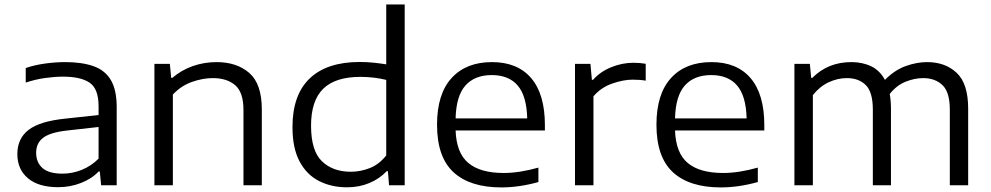

<svg xmlns="http://www.w3.org/2000/svg" viewBox="-20 -828 4427 858"><path d="M240 8.5Q152 8.5 104.8 -31.5Q57.5 -71.5 57.5 -139.5Q57.5 -209 108 -247.8Q158.5 -286.5 273 -298L420.5 -314V-353Q420.5 -431.5 380.5 -458.5Q340.5 -485.5 261.5 -485.5Q226 -485.5 182.2 -479.5Q138.5 -473.5 95 -459V-524Q134 -537.5 181.2 -544Q228.5 -550.5 271 -550.5Q346.5 -550.5 398 -532.2Q449.5 -514 475.5 -470Q501.5 -426 501.5 -349V0H432L426 -61.5H420.5Q390.5 -29.5 342.2 -10.5Q294 8.5 240 8.5ZM141.5 -145.5Q141.5 -102 170 -77Q198.5 -52 259 -52Q303 -52 345 -68.8Q387 -85.5 420.5 -119V-260.5L277.5 -244.5Q203.5 -236 172.5 -212Q141.5 -188 141.5 -145.5Z M670 0V-542.5H739L745 -480H750Q790 -514.5 841 -532.5Q892 -550.5 947.5 -550.5Q1038.5 -550.5 1094.2 -501.8Q1150 -453 1150 -339V0H1068V-336.5Q1068 -415 1031.2 -447Q994.5 -479 930.5 -479Q886.5 -479 838 -462Q789.5 -445 752.5 -405.5V0Z M1530.5 9Q1461 9 1405.8 -19Q1350.5 -47 1318.8 -106.5Q1287 -166 1287 -260Q1287 -404 1364 -477.5Q1441 -551 1587.5 -551Q1620 -551 1650.5 -547.8Q1681 -544.5 1706 -540.5V-808H1788.5V0H1718.5L1713.5 -63H1708Q1676.5 -29.5 1631 -10.2Q1585.5 9 1530.5 9ZM1548 -60.5Q1591 -60.5 1632.8 -77Q1674.5 -93.5 1706 -133.5V-471Q1682 -477 1651.8 -480.8Q1621.5 -484.5 1590.5 -484.5Q1479 -484.5 1424.5 -431.5Q1370 -378.5 1370 -266.5Q1370 -154 1418.8 -107.2Q1467.5 -60.5 1548 -60.5Z M2220.5 9.5Q2080.5 9.5 2006.8 -58.2Q1933 -126 1933 -270.5Q1933 -408 1998 -479.2Q2063 -550.5 2178.5 -550.5Q2292.5 -550.5 2353.8 -478.8Q2415 -407 2415 -269V-245H2016Q2019.5 -144.5 2072.8 -99.8Q2126 -55 2231 -55Q2267 -55 2306 -61.2Q2345 -67.5 2386 -79V-14.5Q2300 9.5 2220.5 9.5ZM2177.5 -492.5Q2101.5 -492.5 2060 -446Q2018.5 -399.5 2016 -299H2336Q2333.5 -399 2293.5 -445.8Q2253.5 -492.5 2177.5 -492.5Z M2549.5 0V-542.5H2618.5L2625 -471.5H2630.5Q2662 -507.5 2711 -527.5Q2760 -547.5 2810.5 -547.5Q2840 -547.5 2865.5 -543V-467.5Q2852 -470 2837.2 -471Q2822.5 -472 2807 -472Q2765.5 -472 2715.5 -454.5Q2665.5 -437 2632 -397.5V0Z M3201 9.5Q3061 9.5 2987.2 -58.2Q2913.5 -126 2913.5 -270.5Q2913.5 -408 2978.5 -479.2Q3043.5 -550.5 3159 -550.5Q3273 -550.5 3334.2 -478.8Q3395.5 -407 3395.5 -269V-245H2996.5Q3000 -144.5 3053.2 -99.8Q3106.5 -55 3211.5 -55Q3247.5 -55 3286.5 -61.2Q3325.5 -67.5 3366.5 -79V-14.5Q3280.5 9.5 3201 9.5ZM3158 -492.5Q3082 -492.5 3040.5 -446Q2999 -399.5 2996.5 -299H3316.5Q3314 -399 3274 -445.8Q3234 -492.5 3158 -492.5Z M3530 0V-542.5H3599L3605 -480H3610Q3680 -550.5 3784.5 -550.5Q3834 -550.5 3873 -531.8Q3912 -513 3934.5 -471Q3978.5 -515.5 4028 -533Q4077.5 -550.5 4122.5 -550.5Q4204.5 -550.5 4255.5 -502.2Q4306.5 -454 4306.5 -342V0H4224.5V-338Q4224.5 -416.5 4191.5 -447.8Q4158.5 -479 4105.5 -479Q4067.5 -479 4027.2 -463Q3987 -447 3956 -408Q3961.5 -378 3961.5 -342.5V0H3880.5V-338Q3880.5 -416.5 3849 -447.8Q3817.5 -479 3764.5 -479Q3723.5 -479 3683.5 -460.5Q3643.5 -442 3612.5 -403V0Z"/></svg>

Font: Encode Sans Expanded
Style: Regular
Weight: 400
Width: 7
Designer: Multiple Designers
Foundry: Impallari Type
Version: Version 3.000; ttfautohint (v1.8.3) -l 8 -r 50 -G 200 -x 14 